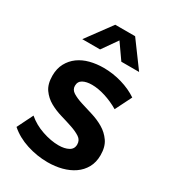

<svg xmlns="http://www.w3.org/2000/svg" viewBox="-185 -852 852 954"><g transform="rotate(30 241.0 -375.0)"><path d="M305 -755 411 -611H309L248 -698L187 -611H85L191 -755ZM398 -390Q359 -413 317.5 -426Q276 -439 241 -439Q209 -439 189 -428Q169 -417 169 -392Q169 -370 190 -357Q211 -344 242.5 -334Q274 -324 310.5 -313Q347 -302 378.5 -283.5Q410 -265 431 -235Q452 -205 452 -157Q452 -116 435 -85.5Q418 -55 389 -35Q360 -15 322 -5Q284 5 241 5Q180 5 121 -14Q62 -33 20 -70L65 -161Q102 -129 152 -112Q202 -95 246 -95Q280 -95 302.5 -107Q325 -119 325 -145Q325 -170 304.5 -183.5Q284 -197 253 -207.5Q222 -218 186 -228.5Q150 -239 119 -256.5Q88 -274 67.5 -303Q47 -332 47 -380Q47 -421 63.5 -451.5Q80 -482 107.5 -502Q135 -522 171.5 -531.5Q208 -541 249 -541Q302 -541 353.5 -526Q405 -511 445 -484Z"/></g></svg>

Font: QuotatisMedium
Style: Regular
Weight: 500
Designer: Julieta Ulanovsky
Foundry: Quotatis-Medium
Version: Version 4.000;PS 004.000;hotconv 1.0.88;makeotf.lib2.5.64775